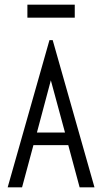

<svg xmlns="http://www.w3.org/2000/svg" viewBox="-20 -807 440 827"><path d="M323 0 274 -182H124L75 0H13L193 -634H207L387 0ZM199 -461 139 -236H260ZM98 -731V-787H302V-731Z"/></svg>

Font: Inconsolata Condensed
Style: Regular
Weight: 400
Width: 3
Monospace: yes
Designer: Raph Levien, Cyreal, Brenton Simpson
Foundry: Raph Levien, Cyreal, Google
Version: Version 3.000; ttfautohint (v1.8.2.53-6de2)